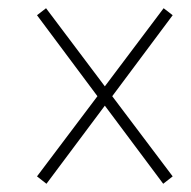

<svg xmlns="http://www.w3.org/2000/svg" viewBox="-20 -597 465 467"><path d="M70 -168 217 -363 70 -560 92 -577 235 -387 378 -577 400 -560 253 -363 400 -168 377 -150 235 -340 93 -150Z"/></svg>

Font: Noto Serif CondThin
Style: Italic
Weight: 250
Width: 3
Italic angle: -12°
Designer: Monotype Design Team
Foundry: Monotype Imaging Inc.
Version: Version 1.001